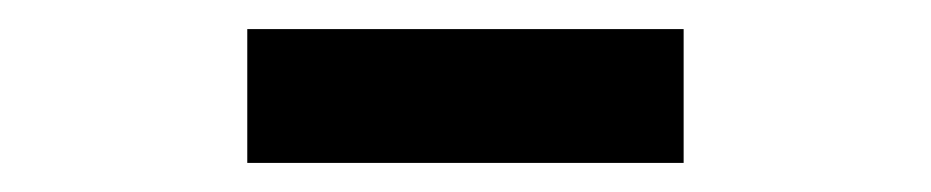

<svg xmlns="http://www.w3.org/2000/svg" viewBox="-20 -746 640 132"><path d="M150 -634V-726H450V-634Z"/></svg>

Font: Iosevka Slab XBdEx
Style: Regular
Weight: 800
Width: 7
Monospace: yes
Designer: Belleve Invis
Foundry: Belleve Invis
Version: Version 11.1.0; ttfautohint (v1.8.3)